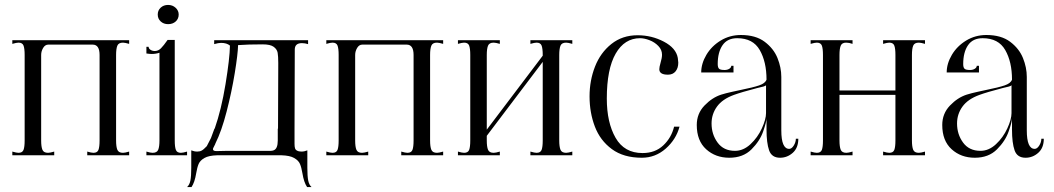

<svg xmlns="http://www.w3.org/2000/svg" viewBox="-20 -630 4275 779"><path d="M55 -10Q71 -10 75.5 -22Q80 -34 80 -60V-407Q80 -433 75.5 -445Q71 -457 55 -457Q47 -457 30 -452V-467H504V-452Q487 -457 479 -457Q461 -457 456 -444.5Q451 -432 451 -407V-60Q451 -35 456 -22.5Q461 -10 479 -10Q487 -10 504 -15V0H334V-15Q351 -10 359 -10Q375 -10 379.5 -22Q384 -34 384 -60V-407Q384 -449 356 -449H176Q163 -449 155 -435.5Q147 -422 147 -407V-60Q147 -35 152 -22.5Q157 -10 175 -10Q183 -10 200 -15V0H30V-15Q47 -10 55 -10Z M620 -571Q620 -588 632 -599Q644 -610 662 -610Q680 -610 692.5 -598.5Q705 -587 705 -571Q705 -554 693 -543Q681 -532 662 -532Q644 -532 632 -543Q620 -554 620 -571ZM599 -10Q617 -10 622 -22.5Q627 -35 627 -60V-416Q612 -411 595 -411Q588 -411 574 -413V-440H583Q583 -433 590.5 -428Q598 -423 608 -423Q622 -423 633 -434Q644 -445 660 -468H689V-60Q689 -34 693.5 -22Q698 -10 714 -10Q722 -10 739 -15V0H574V-15Q591 -10 599 -10Z M1244 129H1226Q1213 110 1207 73Q1203 49 1197 35Q1191 21 1173.5 11Q1156 1 1122 0H861Q827 1 809.5 11Q792 21 786 35Q780 49 776 73Q770 110 757 129H739Q749 120 752.5 102.5Q756 85 756 51V-20Q768 -15 780 -15Q791 -15 798 -19Q806 -23 819 -37Q822 -42 836 -70L850 -108H851Q878 -185 895 -288.5Q912 -392 913 -445Q900 -456 877 -456Q866 -456 849 -451V-467H1230V-451Q1217 -455 1205 -455Q1176 -455 1176 -429L1175 -108V-60Q1175 -57 1175 -46Q1175 -35 1177 -28.5Q1179 -22 1185 -19Q1192 -15 1203 -15Q1215 -15 1227 -20V51Q1227 85 1230.5 102.5Q1234 120 1244 129ZM1108 -108 1109 -374Q1109 -402 1106.5 -416Q1104 -430 1090.5 -440Q1077 -450 1046 -450Q986 -450 946 -447Q945 -410 932.5 -333.5Q920 -257 899.5 -177.5Q879 -98 854 -48L853 -45Q851 -40 847.5 -34Q844 -28 844 -25Q844 -17 858 -17L904 -18H1079Q1084 -18 1090 -20Q1107 -26 1107 -60V-108Z M1329 -10Q1345 -10 1349.5 -22Q1354 -34 1354 -60V-407Q1354 -433 1349.5 -445Q1345 -457 1329 -457Q1321 -457 1304 -452V-467H1778V-452Q1761 -457 1753 -457Q1735 -457 1730 -444.5Q1725 -432 1725 -407V-60Q1725 -35 1730 -22.5Q1735 -10 1753 -10Q1761 -10 1778 -15V0H1608V-15Q1625 -10 1633 -10Q1649 -10 1653.5 -22Q1658 -34 1658 -60V-407Q1658 -449 1630 -449H1450Q1437 -449 1429 -435.5Q1421 -422 1421 -407V-60Q1421 -35 1426 -22.5Q1431 -10 1449 -10Q1457 -10 1474 -15V0H1304V-15Q1321 -10 1329 -10Z M1863 -10Q1879 -10 1883.5 -22Q1888 -34 1888 -60V-407Q1888 -433 1883.5 -445Q1879 -457 1863 -457Q1855 -457 1838 -452V-467H2008V-452Q1991 -457 1983 -457Q1965 -457 1960 -444.5Q1955 -432 1955 -407V-104L2182 -404V-407Q2182 -433 2177.5 -445Q2173 -457 2157 -457Q2149 -457 2132 -452V-467H2302V-452Q2285 -457 2277 -457Q2259 -457 2254 -444.5Q2249 -432 2249 -407V-60Q2249 -35 2254 -22.5Q2259 -10 2277 -10Q2285 -10 2302 -15V0H2132V-15Q2149 -10 2157 -10Q2173 -10 2177.5 -22Q2182 -34 2182 -60V-379L1955 -79V-60Q1955 -35 1960 -22.5Q1965 -10 1983 -10Q1991 -10 2008 -15V0H1838V-15Q1855 -10 1863 -10Z M2372 -239Q2372 -303 2394 -359.5Q2416 -416 2460.5 -451.5Q2505 -487 2567 -487Q2624 -487 2673.5 -461Q2723 -435 2730 -395Q2732 -381 2732 -376Q2732 -354 2721 -340.5Q2710 -327 2690 -327Q2655 -327 2655 -349Q2655 -358 2660 -375Q2666 -395 2666 -408Q2666 -428 2651 -443.5Q2636 -459 2615 -467Q2594 -475 2577 -475Q2514 -475 2478 -412.5Q2442 -350 2442 -230Q2442 -133 2477.5 -71Q2513 -9 2587 -9Q2638 -9 2671 -40Q2704 -71 2715 -116H2737Q2723 -64 2681 -27Q2639 10 2584 10Q2510 10 2462.5 -25Q2415 -60 2393.5 -116.5Q2372 -173 2372 -239Z M2807 -123Q2807 -169 2838 -201.5Q2869 -234 2906 -246Q2925 -252 2950.5 -257.5Q2976 -263 2985 -265Q3035 -275 3060 -283.5Q3085 -292 3090 -307Q3090 -379 3062.5 -427Q3035 -475 2971 -475Q2931 -475 2911.5 -446.5Q2892 -418 2892 -370Q2892 -357 2897 -351.5Q2902 -346 2920 -346Q2931 -346 2939 -351Q2947 -356 2947 -363H2956V-336H2825Q2825 -372 2846 -407.5Q2867 -443 2904 -465.5Q2941 -488 2986 -488Q3046 -488 3082.5 -460.5Q3119 -433 3134.5 -394.5Q3150 -356 3150 -318V-101Q3150 -26 3182 -26Q3192 -26 3200.5 -39.5Q3209 -53 3209 -67H3219Q3219 -30 3196.5 -10Q3174 10 3145 10Q3111 10 3100.5 -20Q3090 -50 3090 -104V-150Q3090 -136 3076.5 -97Q3063 -58 3029 -24Q2995 10 2939 10Q2883 10 2845 -24.5Q2807 -59 2807 -123ZM3088 -171V-285Q3088 -282 3078 -279Q3068 -276 3053 -273Q2988 -256 2958 -245Q2911 -228 2889 -197.5Q2867 -167 2867 -129Q2867 -85 2891.5 -51.5Q2916 -18 2962 -18Q2996 -18 3025 -45Q3054 -72 3071 -109Q3088 -146 3088 -171Z M3294 -10Q3310 -10 3314.5 -22Q3319 -34 3319 -60V-407Q3319 -433 3314.5 -445Q3310 -457 3294 -457Q3286 -457 3269 -452V-467H3439V-452Q3425 -457 3413 -457Q3396 -457 3391 -444.5Q3386 -432 3386 -407V-263H3613V-407Q3613 -433 3608.5 -445Q3604 -457 3588 -457Q3580 -457 3563 -452V-467H3733V-452Q3716 -457 3708 -457Q3690 -457 3685 -444.5Q3680 -432 3680 -407V-60Q3680 -35 3685 -22.5Q3690 -10 3708 -10Q3716 -10 3733 -15V0H3563V-15Q3580 -10 3588 -10Q3604 -10 3608.5 -22Q3613 -34 3613 -60V-245H3386V-60Q3386 -35 3391 -22.5Q3396 -10 3414 -10Q3422 -10 3439 -15V0H3269V-15Q3286 -10 3294 -10Z M3803 -123Q3803 -169 3834 -201.5Q3865 -234 3902 -246Q3921 -252 3946.5 -257.5Q3972 -263 3981 -265Q4031 -275 4056 -283.5Q4081 -292 4086 -307Q4086 -379 4058.5 -427Q4031 -475 3967 -475Q3927 -475 3907.5 -446.5Q3888 -418 3888 -370Q3888 -357 3893 -351.5Q3898 -346 3916 -346Q3927 -346 3935 -351Q3943 -356 3943 -363H3952V-336H3821Q3821 -372 3842 -407.5Q3863 -443 3900 -465.5Q3937 -488 3982 -488Q4042 -488 4078.5 -460.5Q4115 -433 4130.5 -394.5Q4146 -356 4146 -318V-101Q4146 -26 4178 -26Q4188 -26 4196.5 -39.5Q4205 -53 4205 -67H4215Q4215 -30 4192.5 -10Q4170 10 4141 10Q4107 10 4096.5 -20Q4086 -50 4086 -104V-150Q4086 -136 4072.5 -97Q4059 -58 4025 -24Q3991 10 3935 10Q3879 10 3841 -24.5Q3803 -59 3803 -123ZM4084 -171V-285Q4084 -282 4074 -279Q4064 -276 4049 -273Q3984 -256 3954 -245Q3907 -228 3885 -197.5Q3863 -167 3863 -129Q3863 -85 3887.5 -51.5Q3912 -18 3958 -18Q3992 -18 4021 -45Q4050 -72 4067 -109Q4084 -146 4084 -171Z"/></svg>

Font: Viaoda Libre
Style: Regular
Weight: 400
Designer: Gydient
Version: Version 2.000